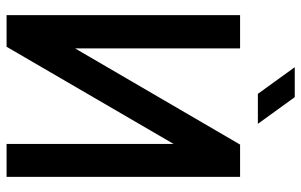

<svg xmlns="http://www.w3.org/2000/svg" viewBox="-186 -731 915 583"><g transform="rotate(90 271.5 -439.5)"><path d="M417 -2V-509L122 -2H26V-711H127V-210L419 -711H517V-2ZM275 -877 356 -765H265L184 -877Z"/></g></svg>

Font: Fundamental  Brigade
Style: Regular
Weight: 400
Designer: Peter Wiegel, original typeface by Arno Drescher 1935
Foundry: Peter Wiegel
Version: Version 0.000 2012 initial release